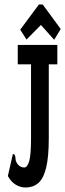

<svg xmlns="http://www.w3.org/2000/svg" viewBox="-20 -823 290 854"><path d="M93 11Q71 11 50 -1.5Q29 -14 15 -40L35 -128L37 -138L44 -136Q49 -129 49 -117Q49 -105 59 -92Q71 -78 88 -78Q101 -78 109.5 -105Q118 -132 118 -208V-537H59V-623H235V-537H197V-209Q197 -124 185 -76Q173 -28 150 -8.5Q127 11 93 11ZM98 -647 70 -691 153 -803H170L250 -694L221 -646L162 -712Z"/></svg>

Font: Inconsolata UltraCondensed ExtraBold
Style: Regular
Weight: 800
Width: 1
Monospace: yes
Designer: Raph Levien, Cyreal, Brenton Simpson
Foundry: Raph Levien, Cyreal, Google
Version: Version 3.001; ttfautohint (v1.8.2.53-6de2)